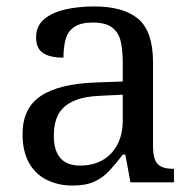

<svg xmlns="http://www.w3.org/2000/svg" viewBox="-20 -566 603 596"><path d="M205 10Q161 10 125.5 -7.5Q90 -25 70 -60.5Q50 -96 50 -150Q50 -230 106.5 -268Q163 -306 278 -310L361 -313V-373Q361 -409 355 -436.5Q349 -464 329 -480Q309 -496 268 -496Q230 -496 210 -482Q190 -468 183.5 -443.5Q177 -419 177 -387Q135 -387 113.5 -401.5Q92 -416 92 -450Q92 -485 116.5 -506Q141 -527 182 -536.5Q223 -546 272 -546Q364 -546 409.5 -507Q455 -468 455 -373V-114Q455 -86 461 -70.5Q467 -55 481 -48.5Q495 -42 517 -42H520V0H385L369 -86H361Q340 -58 320 -36.5Q300 -15 273.5 -2.5Q247 10 205 10ZM228 -52Q269 -52 298.5 -69Q328 -86 344.5 -117.5Q361 -149 361 -191V-272L297 -269Q240 -267 207.5 -252Q175 -237 161 -210.5Q147 -184 147 -145Q147 -114 156 -93.5Q165 -73 183 -62.5Q201 -52 228 -52Z"/></svg>

Font: Noto Serif Khmer
Style: Regular
Weight: 400
Designer: Danh Hong and the Monotype Design Team
Foundry: Monotype Imaging Inc.
Version: Version 2.003